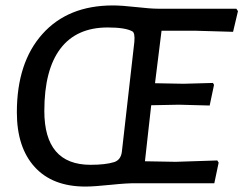

<svg xmlns="http://www.w3.org/2000/svg" viewBox="-20 -674 895 706"><path d="M395 -654Q427 -654 480.5 -648Q534 -642 560 -642H849L855 -633L837 -557L698 -561H574L550 -368L655 -366L763 -369L767 -362L751 -286L638 -289L536 -287L526 -198L513 -81L626 -79L779 -84L784 -76L768 0H480Q451 -1 388 5.5Q325 12 294 12Q173 12 107.5 -60Q42 -132 42 -261Q42 -444 136 -549Q230 -654 395 -654ZM376 -573Q261 -573 202 -495Q143 -417 143 -266Q143 -68 313 -68Q368 -68 400 -78Q424 -86 428 -115L474 -520Q477 -554 466 -559Q440 -573 376 -573Z"/></svg>

Font: Alegreya Sans Medium
Style: Italic
Weight: 500
Italic angle: -7°
Designer: Juan Pablo del Peral
Foundry: Huerta Tipografica
Version: Version 2.007